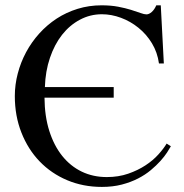

<svg xmlns="http://www.w3.org/2000/svg" viewBox="-20 -698 701 733"><path d="M632.3 -139.6Q627.4 -130.9 617.7 -115.7Q607.9 -100.6 592.5 -83.5Q577.1 -66.4 555.9 -48.6Q534.7 -30.8 507.1 -16.6Q479.5 -2.4 445.1 6.6Q410.6 15.6 369.1 15.6Q297.4 15.6 236.6 -10Q175.8 -35.6 131.3 -81.8Q86.9 -127.9 61.8 -191.7Q36.6 -255.4 36.6 -331.1Q36.6 -375 47.9 -417.7Q59.1 -460.4 79.8 -499Q100.6 -537.6 130.1 -570.3Q159.7 -603 196.3 -627Q232.9 -650.9 276.4 -664.3Q319.8 -677.7 367.7 -677.7Q402.8 -677.7 430.9 -672.4Q459 -667 480.2 -660.4Q501.5 -653.8 516.1 -648.4Q530.8 -643.1 539.1 -643.1Q548.8 -643.1 559.3 -652.3Q569.8 -661.6 576.7 -677.7H593.8L605.5 -455.6H586.9Q581.1 -498 560.1 -532.7Q539.1 -567.4 508.5 -592Q478 -616.7 441.7 -630.1Q405.3 -643.6 369.1 -643.6Q324.2 -643.6 285.2 -622.8Q246.1 -602.1 217 -565.2Q188 -528.3 170.7 -477.3Q153.3 -426.3 151.4 -365.7H414.1V-325.2H149.9Q150.4 -254.4 168.2 -198.2Q186 -142.1 217.5 -102.8Q249 -63.5 292.2 -42.7Q335.4 -22 387.7 -22Q432.1 -22 469.5 -34.9Q506.8 -47.9 535.6 -66.9Q564.5 -85.9 584.7 -108.4Q605 -130.9 616.2 -149.9Z"/></svg>

Font: Doulos SIL Compact
Style: Regular
Weight: 400
Designer: Walt Agee, Victor Gaultney, Peter Martin, Debbi Hosken
Foundry: SIL International
Version: Version 4.110; 2011; Maintenance release ; LnSpcTght